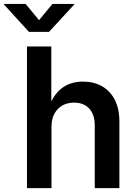

<svg xmlns="http://www.w3.org/2000/svg" viewBox="-74 -966 697 986"><path d="M190.4 -313.5V0H64.5V-727.5H189.5V-405.3H173.3Q196.3 -475.6 241 -511.2Q285.6 -546.9 352.5 -546.9Q408.2 -546.9 450.2 -522.9Q492.2 -499 515.6 -453.1Q539.1 -407.2 539.1 -341.3V0H412.6V-321.8Q412.6 -377.4 384.5 -408.2Q356.4 -439 306.2 -439Q272.9 -439 246.8 -424.6Q220.7 -410.2 205.6 -382.3Q190.4 -354.5 190.4 -313.5ZM57.6 -945.8 126.5 -862.3 195.3 -945.8H307.1V-942.9L177.7 -802.2H74.7L-53.7 -942.9V-945.8Z"/></svg>

Font: Inter 18pt SemiBold
Style: Regular
Weight: 600
Designer: Rasmus Andersson
Foundry: rsms
Version: Version 4.001;git-66647c0bb